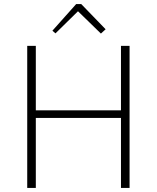

<svg xmlns="http://www.w3.org/2000/svg" viewBox="-20 -918 766 938"><path d="M251 -755 236 -768 352 -898H377L496 -775L473 -754L361 -863ZM113 0V-694H155V-379H571V-694H613V0H571V-342H155V0Z"/></svg>

Font: Cantarell Light
Style: Regular
Weight: 300
Designer: Dave Crossland, Nikolaus Waxweiler, Florian Fecher, Jacques Le Bailly, Eben Sorkin, Alexei Vanyashin, Alexios Zavras, Em
Version: Version 0.303